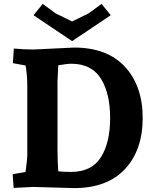

<svg xmlns="http://www.w3.org/2000/svg" viewBox="-20 -959 779 985"><path d="M151 -705 360 -715Q530 -715 621 -616.5Q712 -518 712 -353.5Q712 -189 621 -91.5Q530 6 360 6Q360 6 150 0L50 5L45 -65L111 -77Q120 -143 120 -163V-512Q120 -564 114 -606L111 -623L46 -635L51 -710Q104 -705 151 -705ZM346 -632Q325 -632 279 -624Q275 -556 275 -542V-193Q275 -128 279 -80Q312 -77 344 -77Q450 -77 497.5 -152Q545 -227 545 -354Q545 -475 501 -550Q453 -632 346 -632ZM501 -939 548 -881 350 -748 152 -881 199 -939 266 -890 350 -849 434 -890Z"/></svg>

Font: Andada SC
Style: Bold
Weight: 700
Designer: Carolina Giovagnoli
Foundry: Carolina Giovagnoli
Version: Version 1.003